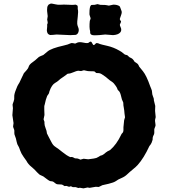

<svg xmlns="http://www.w3.org/2000/svg" viewBox="-20 -1038 938 1067"><path d="M406.7 -799.8Q418.5 -806.6 442.9 -801.3Q467.3 -795.9 472.7 -800.8Q478 -805.2 481.9 -806.6Q485.8 -808.1 489.3 -803.2Q492.2 -798.8 495.1 -793Q498 -787.1 501.5 -787.6Q504.9 -788.1 509.3 -793.5Q513.7 -798.8 517.6 -798.8Q521.5 -798.8 525.4 -797.4Q528.8 -795.9 535.2 -793.5Q541.5 -791 576.2 -783.2Q610.8 -775.4 643.1 -756.8Q653.3 -752.4 673.8 -734.9Q675.8 -733.9 678.7 -733.4Q681.6 -732.9 683.6 -732.4Q689 -731.4 693.4 -725.6Q697.8 -719.7 708 -715.8Q718.3 -711.9 728 -694.8Q730 -692.9 738.3 -688Q746.6 -683.1 749.5 -676.8Q752 -669.9 753.4 -668Q754.9 -666 774.4 -642.1Q793.9 -618.2 814.9 -558.1Q815.4 -555.2 820.3 -544.9Q825.2 -534.7 825.2 -524.4Q825.2 -514.2 830.1 -502.4Q835 -490.7 835 -486.8V-481Q841.8 -455.1 842.8 -449.2L841.8 -421.9L845.2 -387.2L841.8 -372.1Q840.8 -367.2 842.8 -356Q844.7 -344.7 844.2 -338.9L837.9 -321.8Q836.9 -317.9 837.4 -310.1Q837.9 -301.8 837.4 -298.8Q836.9 -295.9 836.4 -293.9Q835.9 -292 835.4 -290.5Q835 -289.1 834 -287.6Q833 -286.1 832.5 -284.7Q832 -283.2 830.1 -278.8Q828.1 -274.4 828.1 -261.2Q822.3 -241.2 816.9 -234.9Q811 -228 810.1 -226.1Q779.3 -159.2 745.1 -121.1Q736.3 -111.3 718.3 -96.7Q700.2 -82 687 -69.3Q673.8 -56.6 656.7 -49.3Q639.6 -42 637.7 -40.5L625 -32.2Q612.3 -23.4 583.5 -16.6Q553.7 -10.7 548.8 -8.8Q543.9 -6.8 538.1 -3.4Q532.2 0 528.8 1L512.2 0Q482.9 5.9 478 5.9L466.8 3.9Q447.3 8.8 443.8 8.8L426.8 5.9Q424.8 4.9 420.9 5.9Q417 6.8 415 6.8Q413.1 6.8 400.9 2Q393.1 2 384.8 2L374 -2.9L363.8 0L349.1 -4.9L338.9 -3.9Q335.9 -4.9 330.1 -9.3Q324.2 -13.7 312 -13.2Q300.8 -13.2 295.9 -14.6Q291 -16.1 284.2 -22Q277.3 -27.8 273.4 -29.3Q269.5 -30.8 265.1 -30.8Q260.7 -30.3 254.9 -33.2Q249 -36.1 236.3 -45.9Q223.6 -55.7 220.7 -57.6Q217.8 -59.6 208 -63.5Q197.8 -66.9 185.5 -81.1Q173.3 -95.7 154.8 -110.8Q136.2 -125.5 127 -144Q125 -147 111.3 -166Q97.7 -185.1 92.3 -201.2Q85 -223.1 80.6 -228.5Q76.2 -233.9 72.8 -249Q68.4 -272 63.5 -282.2Q58.6 -292.5 59.6 -302.2Q60.1 -312 59.1 -315.9L53.2 -332Q52.2 -335 53.7 -342.3Q55.2 -349.6 55.2 -354L48.8 -397.9L51.8 -437L49.8 -456.1Q50.8 -461.9 55.7 -474.1Q60.5 -486.3 59.1 -500Q58.1 -513.7 68.4 -539.1Q78.1 -564.9 82 -569.3Q85.9 -573.2 97.7 -599.6Q109.4 -626 112.8 -631.3Q116.7 -636.7 126.5 -646.5Q136.2 -656.2 139.6 -668Q143.1 -679.7 160.6 -691.9Q177.7 -704.1 187 -713.4Q195.8 -723.1 206.5 -726.6Q216.8 -730 220.7 -732.4Q224.6 -734.9 243.7 -751.5Q264.2 -769.5 335 -785.2Q360.4 -791 368.7 -795.9Q377 -800.3 385.3 -798.3Q394 -795.9 397 -795.9Q399.9 -795.9 406.7 -799.8ZM354.5 -627.4Q352.1 -626 347.2 -621.6Q342.3 -617.2 328.6 -608.4Q314.5 -599.6 305.7 -590.8Q296.9 -583 287.6 -578.1Q267.6 -567.4 254.9 -530.8Q253.9 -529.8 253.4 -524.9Q252.9 -518.1 242.2 -504.9Q234.4 -486.8 228 -455.1Q225.1 -450.2 226.1 -426.8Q227.1 -403.3 227.1 -398.9L222.2 -375Q222.2 -373 227.1 -360.8V-352.1Q227.1 -341.8 233.4 -325.7Q239.7 -309.6 239.7 -304.2Q240.2 -298.8 240.7 -296.9Q241.2 -294.9 250 -278.3Q258.8 -261.7 264.6 -250.5Q270.5 -238.8 275.4 -232.9Q279.8 -227.1 291 -219.7Q302.2 -212.9 326.2 -193.4Q350.1 -173.8 370.1 -165Q373 -165 377.4 -165.5Q381.8 -166 388.2 -162.6Q394 -159.2 396.5 -158.2Q398.9 -157.2 403.8 -157.7Q408.7 -158.2 416.5 -155.3Q423.8 -151.9 426.8 -150.9L444.8 -155.8L470.2 -152.8Q508.3 -157.2 515.6 -160.2Q522.9 -163.1 528.8 -167Q534.2 -170.9 537.1 -172.4Q540 -173.8 544.9 -174.8Q549.8 -175.8 551.8 -178.2Q556.6 -180.2 563.5 -186.5Q570.3 -192.9 573.2 -193.8Q575.2 -196.3 582 -199.2Q588.9 -202.1 591.8 -204.1Q627.9 -234.9 653.8 -290Q654.3 -293 660.2 -298.8Q666 -304.7 666 -314V-331.1Q666 -332 669.9 -370.1L674.8 -386.2L671.9 -407.2Q670.9 -424.8 668 -439.5Q665 -454.1 665.5 -460.4Q666 -469.2 662.1 -475.1Q657.7 -481 652.8 -503.9Q647.5 -526.9 640.1 -532.7Q632.8 -538.6 632.3 -543.5Q631.8 -547.9 624 -559.6Q613.3 -576.2 601.6 -584Q589.8 -591.3 581.1 -599.1Q572.3 -606.9 568.4 -609.9Q564.5 -612.3 550.8 -622.1Q537.6 -631.8 526.9 -631.8Q516.1 -631.8 514.2 -632.8Q512.7 -633.8 508.8 -637.7Q504.9 -641.6 502.4 -641.6Q500 -642.1 483.4 -642.1Q466.8 -642.1 458 -645Q448.7 -647.9 443.8 -647L430.7 -643.1L414.1 -645Q405.3 -644 387.2 -636.2Q369.1 -628.9 363.3 -628.9Q357.4 -628.9 354.5 -627.4ZM242.2 -889.6V-902.8Q245.1 -905.8 245.1 -914.1L242.2 -929.2L245.1 -948.2Q245.1 -950.2 243.2 -964.4Q241.2 -978.5 241.7 -984.4Q242.2 -990.7 242.7 -997.6Q243.2 -1004.4 250 -1012.2Q259.8 -1019 267.6 -1018.1Q275.4 -1017.1 289.6 -1013.7Q302.7 -1010.3 317.4 -1011.7Q332 -1013.2 358.4 -1011.7Q384.8 -1010.3 389.6 -1011.2Q394.5 -1012.2 398.9 -1012.2Q402.8 -1012.2 407.2 -1008.8Q412.1 -1007.3 412.1 -1000.5V-987.8Q416 -975.6 412.1 -944.8Q408.2 -914.1 409.2 -905.3Q410.2 -896.5 415 -884.8Q419.9 -873 416 -860.4Q412.1 -847.7 400.9 -844.2Q398.9 -843.3 370.1 -842.8L293.9 -846.2Q293 -846.2 273.9 -844.2Q254.9 -842.3 254.9 -845.2Q246.1 -847.7 242.7 -857.4Q239.3 -867.2 240.7 -874Q242.2 -880.9 242.2 -889.6ZM481 -857.9V-863.8Q475.1 -884.8 479 -921.9Q480 -924.8 481.9 -929.7Q483.9 -934.6 483.4 -937.5Q482.9 -940.4 479.5 -949.2Q476.1 -958 477.1 -963.9Q477.1 -1002 485.8 -1008.8Q485.8 -1011.2 505.9 -1011.2L522 -1015.1L537.1 -1011.2Q541 -1010.3 551.8 -1010.7Q562.5 -1011.2 571.8 -1009.3Q581.1 -1006.8 585 -1006.8L609.9 -1012.2Q631.3 -1012.2 644 -1003.9Q647 -1001 649.4 -993.2Q651.9 -985.4 655.3 -977.1Q658.7 -969.2 652.8 -953.6Q647 -938 646 -933.6Q645 -929.7 648.9 -924.8Q652.8 -919.9 652.8 -917L646 -900.9Q646 -895.5 649.9 -887.7Q658.7 -869.6 647.9 -857.4Q636.7 -844.7 608.4 -842.8L564.9 -846.2L530.8 -842.8Q528.8 -842.8 507.3 -841.8Q481 -840.8 481 -857.9Z"/></svg>

Font: AntiqueNobleBold
Style: Bold
Weight: 700
Version: Version 001.000